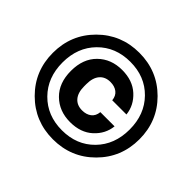

<svg xmlns="http://www.w3.org/2000/svg" viewBox="-163 -889 1098 1098"><g transform="rotate(45 386.5 -340.0)"><path d="M635.5 -91.5Q534 10 387 10Q240 10 138.5 -91.5Q37 -193 37 -340Q37 -487 138.5 -588.5Q240 -690 387 -690Q534 -690 635.5 -588.5Q737 -487 737 -340Q737 -193 635.5 -91.5ZM191.5 -539.5Q115 -462 115 -340Q115 -218 191.5 -140.5Q268 -63 387 -63Q506 -63 582 -140.5Q658 -218 658 -340Q658 -462 582 -539.5Q506 -617 387 -617Q268 -617 191.5 -539.5ZM387 -551Q472 -551 524.5 -503Q577 -455 584 -388H469Q466 -421 444 -438Q422 -455 388 -455Q346 -455 322.5 -427.5Q299 -400 299 -349V-331Q299 -280 322.5 -252.5Q346 -225 388 -225Q422 -225 444 -242Q466 -259 469 -292H584Q577 -225 524.5 -177Q472 -129 387 -129Q298 -129 240.5 -185.5Q183 -242 183 -340Q183 -438 240.5 -494.5Q298 -551 387 -551Z"/></g></svg>

Font: TASA Orbiter Display
Style: Bold
Weight: 700
Designer: Weizhong Zhang
Version: Version 1.000;Glyphs 3.1.2 (3151)